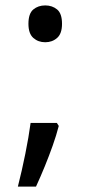

<svg xmlns="http://www.w3.org/2000/svg" viewBox="-20 -570 334 709"><path d="M190 -116 197 -105Q188 -70 174.5 -32Q161 6 145.5 44Q130 82 113 119H46Q61 60 73.5 -2Q86 -64 93 -116ZM147 -414Q121 -414 103 -430Q85 -446 85 -482Q85 -520 103 -535Q121 -550 147 -550Q173 -550 191 -535Q209 -520 209 -482Q209 -446 191 -430Q173 -414 147 -414Z"/></svg>

Font: kannada15
Style: Book
Weight: 400
Designer: Jelle Bosma - Monotype Design Team
Foundry: Monotype Imaging Inc.
Version: Version 2.003